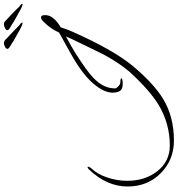

<svg xmlns="http://www.w3.org/2000/svg" viewBox="16 -836 906 978"><g transform="rotate(-90 469.0 -347.0)"><path d="M242 86Q143 86 75 18Q8 -49 8 -150Q8 -256 95 -347Q102 -354 106 -354Q109 -354 109 -351Q109 -345 100 -334Q72 -306 55 -257Q37 -205 37 -152Q37 -62 85 0Q135 65 217 65Q327 65 422 9Q498 -37 592 -140Q612 -163 633.5 -194.5Q655 -226 677 -266Q688 -288 709 -330.5Q730 -373 760 -436Q760 -436 763 -443Q766 -450 769.5 -457.5Q773 -465 772 -464Q715 -433 686 -415Q641 -386 609.5 -363.5Q578 -341 561 -324Q505 -270 508 -210Q510 -206 512.5 -203.5Q515 -201 517 -199Q528 -187 538 -187Q559 -187 559 -182Q559 -175 529 -175Q495 -175 489 -203Q486 -214 486 -226Q486 -271 533 -325.5Q580 -380 677 -435L725 -462Q739 -470 756 -479Q773 -488 792 -499Q801 -519 814.5 -539Q828 -559 847 -578Q860 -591 869 -591Q881 -591 881 -571Q881 -548 867 -531Q851 -509 819 -491Q818 -487 815.5 -481Q813 -475 810 -465Q806 -455 803 -446.5Q800 -438 796 -430Q704 -222 619 -120Q575 -68 533.5 -30Q492 8 454 31Q363 86 242 86ZM840 -685Q834 -685 817 -693.5Q800 -702 781 -713.5Q762 -725 748 -732Q740 -738 724.5 -747Q709 -756 709 -762Q709 -769 719.5 -774.5Q730 -780 737 -780Q751 -780 761 -767Q769 -760 782.5 -747Q796 -734 809.5 -721Q823 -708 831 -700Q834 -699 838.5 -694.5Q843 -690 843 -687Q843 -685 840 -685ZM936 -685Q930 -685 913 -693.5Q896 -702 876.5 -713.5Q857 -725 844 -732Q836 -738 820 -747Q804 -756 804 -762Q804 -769 815 -774.5Q826 -780 833 -780Q841 -780 846.5 -776.5Q852 -773 857 -767Q865 -760 878.5 -747Q892 -734 905.5 -721Q919 -708 926 -700Q929 -699 933.5 -694.5Q938 -690 938 -687Q938 -685 936 -685Z"/></g></svg>

Font: Whisper
Style: Regular
Weight: 400
Designer: Robert E. Leuschke
Foundry: Robert E. Leuschke
Version: Version 1.010; ttfautohint (v1.8.4.7-5d5b)